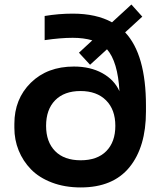

<svg xmlns="http://www.w3.org/2000/svg" viewBox="-20 -803 705 842"><path d="M334 19Q264.2 19 207.8 -2.4Q151.4 -23.9 116 -60.3Q80.6 -96.7 61.8 -143.3Q43 -189.9 43 -242.2V-259.8Q43 -369.1 115.2 -440.2Q187.5 -511.2 304.2 -511.2Q376 -511.2 428.7 -482.2Q481.4 -453.1 503.9 -402.8Q496.6 -532.7 449.2 -586.9L375 -519L326.2 -571.8L384.8 -626Q347.2 -637.2 298.8 -637.2Q246.1 -637.2 175.8 -627V-732.9Q237.3 -743.2 298.8 -743.2Q402.3 -743.2 471.2 -705.1L556.2 -783.2L604 -730L528.8 -661.1Q620.1 -564 620.1 -339.8V-314Q620.1 -158.7 547.9 -69.8Q475.6 19 334 19ZM485.8 -251Q485.8 -322.3 445.1 -363Q404.3 -403.8 333 -403.8Q261.7 -403.8 221.9 -363.3Q182.1 -322.8 182.1 -251Q182.1 -180.7 221.7 -140.4Q261.2 -100.1 334 -100.1Q406.7 -100.1 446.3 -140.4Q485.8 -180.7 485.8 -251Z"/></svg>

Font: Sora SemiBold
Style: Regular
Weight: 600
Designer: Jonathan Barnbrook, Julián Moncada
Foundry: Barnbrook Fonts
Version: Version 2.000